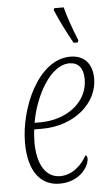

<svg xmlns="http://www.w3.org/2000/svg" viewBox="-55 -803 496 850"><g transform="rotate(-5 193.5 -378.0)"><path d="M291 -606H310L313 -615C292 -666 270 -728 261 -766H219L216 -758C238 -705 261 -661 291 -606ZM176 10C264 10 308 -54 308 -90C308 -98 305 -104 300 -105C277 -63 235 -23 181 -23C120 -23 80 -79 80 -182C80 -198 82 -225 84 -239H120C263 -239 368 -332 368 -440C368 -507 332 -546 271 -546C126 -546 38 -334 38 -184C38 -51 95 10 176 10ZM113 -268H88C109 -388 180 -517 264 -517C303 -517 326 -492 326 -441C326 -341 234 -268 113 -268Z"/></g></svg>

Font: Noto Serif Condensed ExtraLight
Style: Italic
Weight: 200
Width: 3
Italic angle: -12°
Designer: Monotype Design Team
Foundry: Monotype Imaging Inc.
Version: Version 2.013